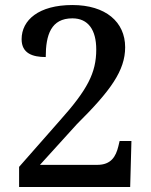

<svg xmlns="http://www.w3.org/2000/svg" viewBox="-20 -744 601 764"><path d="M56 0H498L503 -183H456L451 -162C441 -121 422 -88 367 -88H139L286 -250C420 -383 478 -463 478 -556C478 -657 400 -724 268 -724C134 -724 66 -664 66 -588C66 -532 109 -517 162 -517C162 -605 183 -671 268 -671C331 -671 363 -625 363 -547C363 -454 328 -387 217 -263L56 -80Z"/></svg>

Font: Noto Serif Myanmar Medium
Style: Regular
Weight: 500
Designer: Ben Mitchell and the Monotype Design Team
Foundry: Monotype Imaging Inc.
Version: Version 2.106